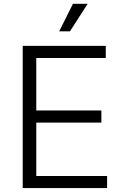

<svg xmlns="http://www.w3.org/2000/svg" viewBox="-20 -962 635 982"><path d="M96.2 0H527.8V-62H165.5V-335H498.5V-397H165.5V-665.5H521V-727.5H96.2ZM282.7 -801.8H337.9L428.2 -942.4H353Z"/></svg>

Font: Raveo Light
Style: Regular
Weight: 300
Designer: Jakub Foglar, Rasmus Andersson (Inter)
Foundry: Jakubfoglar.com
Version: Version 1.100;Glyphs 3.2.3 (3260)